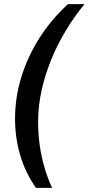

<svg xmlns="http://www.w3.org/2000/svg" viewBox="-20 -755 430 932"><path d="M155 157Q104 86 78.5 0Q53 -86 53 -178Q53 -280 83 -379Q113 -478 170.5 -569Q228 -660 310 -735H390Q341 -675 299.5 -606.5Q258 -538 228 -464Q198 -390 181.5 -314.5Q165 -239 165 -165Q165 -106 173 -49Q181 8 196.5 60Q212 112 233 157Z"/></svg>

Font: Archivo SemiCondensed SemiBold
Style: Italic
Weight: 600
Width: 4
Italic angle: -10°
Designer: Hector Gatti
Foundry: Omnibus-Type
Version: Version 2.001